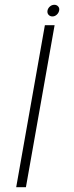

<svg xmlns="http://www.w3.org/2000/svg" viewBox="-20 -780 308 800"><path d="M47.5 0 167 -675H207.5L88 0ZM198.5 -711.5Q188.5 -711.5 182.2 -718.5Q176 -725.5 178 -736.5Q180 -746 188 -753Q196 -760 206.5 -760Q216.5 -760 222.5 -753Q228.5 -746 226.5 -736.5Q224.5 -726 216.5 -718.8Q208.5 -711.5 198.5 -711.5Z"/></svg>

Font: Anybody ExtraExpanded ExtraLight
Style: Italic
Weight: 200
Width: 8
Italic angle: -10°
Designer: Tyler Finck
Foundry: Etcetera Type Company
Version: Version 1.010; ttfautohint (v1.8.3) -l 8 -r 50 -G 200 -x 14 